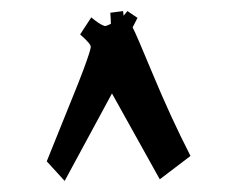

<svg xmlns="http://www.w3.org/2000/svg" viewBox="-20 -850 419 345"><path d="M96.2 -524.9 64 -560.1 120.1 -699.2Q123.5 -708.5 129.9 -724.6Q143.1 -760.3 143.1 -765.9Q143.1 -771.5 124 -788.1L144 -818.8Q158.2 -806.6 168 -803.2Q171.4 -803.2 179.2 -807.1Q179.2 -814.9 178.2 -827.1L201.2 -830.1L202.1 -821.8L209 -830.1L227.1 -817.9L218.3 -800.8Q223.6 -791.5 255.1 -715.6Q286.6 -639.6 322.3 -569.8L267.1 -527.8L181.2 -682.1Z"/></svg>

Font: Eater Caps
Style: Regular
Weight: 400
Version: Version 001.002